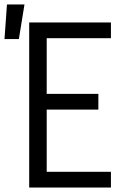

<svg xmlns="http://www.w3.org/2000/svg" viewBox="-58 -835 578 855"><path d="M72 0V-735H436V-665H150V-417H380V-347H150V-70H436V0ZM-38 -661 -27 -815H51L26 -661Z"/></svg>

Font: Moesevka
Style: Regular
Weight: 400
Monospace: yes
Designer: Belleve Invis
Foundry: Belleve Invis
Version: Version 32.5.0; ttfautohint (v1.8.4)